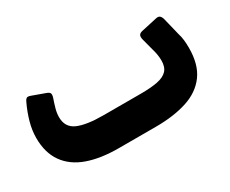

<svg xmlns="http://www.w3.org/2000/svg" viewBox="-75 -659 1068 892"><g transform="rotate(-30 459.0 -212.5)"><path d="M353 6Q257 6 188 -18.5Q119 -43 82 -95Q45 -147 45 -226Q45 -267 57 -310Q69 -353 89 -395Q93 -405 99.5 -410Q106 -415 122 -409L191 -384Q205 -379 208 -372Q211 -365 207 -351Q198 -325 191.5 -302Q185 -279 185 -257Q185 -203 231 -182.5Q277 -162 369 -162H569Q623 -162 658.5 -169Q694 -176 711.5 -194.5Q729 -213 729 -248Q729 -279 718 -315L702 -376Q698 -392 702.5 -400Q707 -408 720 -411L806 -430Q820 -433 827 -425.5Q834 -418 837 -404L859 -314Q865 -295 867 -275.5Q869 -256 869 -235Q869 -146 830 -93Q791 -40 720 -17Q649 6 552 6Z"/></g></svg>

Font: Rubik
Style: Bold
Weight: 700
Designer: Hubert and Fischer
Foundry: Hubert and Fischer
Version: Version 2.300;gftools[0.9.30]